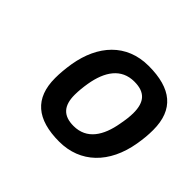

<svg xmlns="http://www.w3.org/2000/svg" viewBox="-99 -817 606 606"><g transform="rotate(45 204.0 -514.5)"><path d="M224 -330C318 -330 384 -394 402 -500C406 -524 408 -543 408 -566C408 -657 356 -699 255 -699C156 -699 96 -631 79 -531C75 -506 73 -484 73 -463C73 -373 124 -330 224 -330ZM221 -397C175 -397 154 -421 154 -469C154 -486 156 -505 159 -523C170 -588 200 -632 258 -632C305 -632 326 -609 326 -560C326 -543 324 -529 320 -507C309 -443 280 -397 221 -397Z"/></g></svg>

Font: Archivo SemiBold
Style: Italic
Weight: 600
Italic angle: -10°
Designer: Hector Gatti
Foundry: Omnibus-Type
Version: Version 2.001